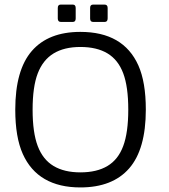

<svg xmlns="http://www.w3.org/2000/svg" viewBox="-20 -818 746 849"><path d="M335.3 10.8Q241.8 10.8 177.9 -26.2Q114 -63.2 80.8 -137.2Q47.5 -211.3 47.5 -333Q47.5 -508.3 120.8 -592.7Q194 -677 335.3 -677Q430.5 -677 494.5 -640Q558.5 -603 591.7 -529Q624.8 -455 624.8 -333.2Q624.8 -157.8 551.2 -73.5Q477.5 10.8 335.3 10.8ZM335.3 -55.8Q408.3 -55.8 455.5 -84.2Q502.7 -112.5 524.9 -172.3Q547.2 -232.2 547.2 -333.3Q547.2 -434.5 524.9 -493.8Q502.7 -553.2 455.5 -581.8Q408.3 -610.3 335.3 -610.3Q264 -610.3 216.8 -581.6Q169.7 -552.8 146.9 -493.5Q124.2 -434.2 124.2 -332.8Q124.2 -231.7 146.9 -172Q169.7 -112.3 216.8 -84.1Q264 -55.8 335.3 -55.8ZM378.5 -736V-783.5Q378.7 -797.7 391.7 -797.7H442Q456.2 -797.8 456 -782.5V-736.8Q456 -721 443 -721H391.7Q378.5 -721 378.5 -736ZM235.5 -736.2V-782.7Q235.5 -797.7 248.3 -797.7H302Q314.7 -797.7 314.7 -782.5V-736.2Q314.7 -721 302 -721H249.3Q235.5 -721 235.5 -736.2Z"/></svg>

Font: Vivano Light
Style: Regular
Weight: 300
Designer: Joe Prince, Josias Burgherr
Version: Version 2.064;September 19, 2022;FontCreator 14.0.0.2877 64-